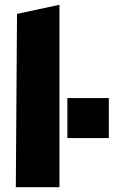

<svg xmlns="http://www.w3.org/2000/svg" viewBox="-20 -781 474 801"><path d="M228 -761 51 -723 46 0H228ZM434 -372H261V-205H434Z"/></svg>

Font: Bisquit Text
Style: Bold
Weight: 800
Version: Version 1.004;Glyphs 3.2.3 (3260)